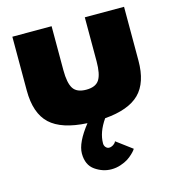

<svg xmlns="http://www.w3.org/2000/svg" viewBox="-115 -610 902 983"><g transform="rotate(-15 336.0 -118.5)"><path d="M229 158Q229 101 297 15Q162 8 101 -49Q40 -106 40 -227V-512H248V-279Q248 -211 267 -181.5Q286 -152 336 -152Q386 -152 405 -181.5Q424 -211 424 -279V-512H632V-227Q632 -110 574.5 -53Q517 4 391 14Q347 77 347 136Q347 148 354.5 156.5Q362 165 372 165Q383 165 392.5 159Q402 153 406 147L409 141L492 203Q490 206 486.5 211Q483 216 470.5 228Q458 240 443 249.5Q428 259 404.5 267Q381 275 355 275Q310 275 269.5 247Q229 219 229 158Z"/></g></svg>

Font: Spartan MB
Style: Regular
Weight: 900
Designer: Matt Bailey
Foundry: Matt Bailey
Version: Version 001.001